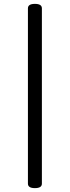

<svg xmlns="http://www.w3.org/2000/svg" viewBox="-20 -865 360 990"><path d="M196 -822V82Q196 105 160 105Q124 105 124 82V-822Q124 -845 160 -845Q196 -845 196 -822Z"/></svg>

Font: Offside
Style: Regular
Weight: 400
Designer: Eduardo Rodriguez Tunni
Foundry: Eduardo Rodriguez Tunni
Version: Version 1.001